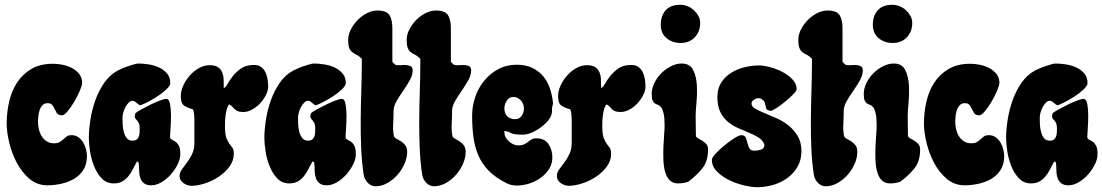

<svg xmlns="http://www.w3.org/2000/svg" viewBox="-20 -778 4616 804"><path d="M202 -511Q220 -511 241 -507Q262 -503 280.5 -493.5Q299 -484 311.5 -468.5Q324 -453 324 -431Q324 -421 314.5 -398.5Q305 -376 291.5 -353Q278 -330 263.5 -312.5Q249 -295 239 -295Q231 -295 224 -299Q217 -303 215 -311Q211 -316 208.5 -322Q206 -328 202.5 -333.5Q199 -339 194 -342.5Q189 -346 179 -346Q166 -346 158 -337.5Q150 -329 146 -317Q142 -305 140.5 -292Q139 -279 139 -270Q139 -254 142.5 -238Q146 -222 154 -208.5Q162 -195 175 -186.5Q188 -178 206 -178Q222 -178 230.5 -183.5Q239 -189 245.5 -195Q252 -201 259 -206.5Q266 -212 280 -212Q296 -212 308 -203.5Q320 -195 328 -182Q336 -169 340 -153.5Q344 -138 344 -124Q344 -90 329 -66.5Q314 -43 290 -29Q266 -15 236.5 -8.5Q207 -2 179 -2Q135 -2 103 -29.5Q71 -57 50 -97Q29 -137 18.5 -181.5Q8 -226 8 -260Q8 -306 18 -351Q28 -396 51 -431.5Q74 -467 111 -489Q148 -511 202 -511Z M559 -512Q578 -512 601.5 -508.5Q625 -505 645 -496Q665 -487 679 -471Q693 -455 693 -430Q693 -419 676 -403Q659 -387 637 -373Q615 -359 594 -348.5Q573 -338 566 -337Q559 -341 550.5 -348.5Q542 -356 535 -356Q526 -356 518.5 -348Q511 -340 505 -329Q499 -318 496 -306Q493 -294 493 -286Q493 -275 493.5 -259Q494 -243 498 -227Q502 -211 510.5 -200Q519 -189 535 -189Q546 -189 552 -193.5Q558 -198 561 -205.5Q564 -213 564.5 -222Q565 -231 565 -240Q565 -253 562.5 -259.5Q560 -266 556.5 -270.5Q553 -275 549.5 -278.5Q546 -282 544 -290L547 -304Q554 -310 572 -320Q590 -330 610.5 -340Q631 -350 649.5 -357Q668 -364 676 -364Q688 -364 692 -342.5Q696 -321 696 -293.5Q696 -266 694 -240Q692 -214 692 -205Q692 -197 698.5 -194Q705 -191 713.5 -185.5Q722 -180 728.5 -168.5Q735 -157 735 -132Q735 -112 723.5 -89Q712 -66 694.5 -46.5Q677 -27 655.5 -14.5Q634 -2 613 -2Q595 -2 584.5 -9.5Q574 -17 569 -29Q564 -41 563 -55.5Q562 -70 562 -83Q562 -92 559 -101H553Q544 -85 536 -69Q528 -53 517.5 -40Q507 -27 492.5 -18.5Q478 -10 456 -10Q426 -10 406 -31Q386 -52 374 -82Q362 -112 357 -144.5Q352 -177 352 -200Q352 -234 358.5 -276Q365 -318 379 -357.5Q393 -397 416 -430.5Q439 -464 472 -482Q478 -485 490 -490.5Q502 -496 515.5 -500.5Q529 -505 541 -508.5Q553 -512 559 -512Z M1043 -506Q1062 -506 1073.5 -497.5Q1085 -489 1091.5 -475.5Q1098 -462 1100.5 -446Q1103 -430 1103 -416Q1103 -399 1093.5 -380Q1084 -361 1069 -345Q1054 -329 1035.5 -319Q1017 -309 999 -309Q984 -309 976 -312.5Q968 -316 962.5 -321Q957 -326 952.5 -331.5Q948 -337 940 -341Q934 -335 930.5 -323.5Q927 -312 925 -298.5Q923 -285 922.5 -272Q922 -259 922 -251Q922 -216 928 -200.5Q934 -185 940.5 -176Q947 -167 953 -159.5Q959 -152 959 -134Q959 -105 941 -80.5Q923 -56 896 -38Q869 -20 838 -10Q807 0 782 0Q764 0 748 -11.5Q732 -23 732 -41Q732 -55 741.5 -68.5Q751 -82 763 -97.5Q775 -113 784.5 -133Q794 -153 794 -180V-281Q794 -288 792.5 -301Q791 -314 788 -320Q763 -327 750 -336.5Q737 -346 737 -375Q737 -397 747.5 -420Q758 -443 775 -462Q792 -481 813.5 -493Q835 -505 858 -505Q881 -505 893 -496.5Q905 -488 910.5 -474.5Q916 -461 916.5 -444Q917 -427 917 -410Q924 -410 932 -425Q940 -440 954 -458Q968 -476 989 -491Q1010 -506 1043 -506Z M1294 -512Q1313 -512 1336.5 -508.5Q1360 -505 1380 -496Q1400 -487 1414 -471Q1428 -455 1428 -430Q1428 -419 1411 -403Q1394 -387 1372 -373Q1350 -359 1329 -348.5Q1308 -338 1301 -337Q1294 -341 1285.5 -348.5Q1277 -356 1270 -356Q1261 -356 1253.5 -348Q1246 -340 1240 -329Q1234 -318 1231 -306Q1228 -294 1228 -286Q1228 -275 1228.5 -259Q1229 -243 1233 -227Q1237 -211 1245.5 -200Q1254 -189 1270 -189Q1281 -189 1287 -193.5Q1293 -198 1296 -205.5Q1299 -213 1299.5 -222Q1300 -231 1300 -240Q1300 -253 1297.5 -259.5Q1295 -266 1291.5 -270.5Q1288 -275 1284.5 -278.5Q1281 -282 1279 -290L1282 -304Q1289 -310 1307 -320Q1325 -330 1345.5 -340Q1366 -350 1384.5 -357Q1403 -364 1411 -364Q1423 -364 1427 -342.5Q1431 -321 1431 -293.5Q1431 -266 1429 -240Q1427 -214 1427 -205Q1427 -197 1433.5 -194Q1440 -191 1448.5 -185.5Q1457 -180 1463.5 -168.5Q1470 -157 1470 -132Q1470 -112 1458.5 -89Q1447 -66 1429.5 -46.5Q1412 -27 1390.5 -14.5Q1369 -2 1348 -2Q1330 -2 1319.5 -9.5Q1309 -17 1304 -29Q1299 -41 1298 -55.5Q1297 -70 1297 -83Q1297 -92 1294 -101H1288Q1279 -85 1271 -69Q1263 -53 1252.5 -40Q1242 -27 1227.5 -18.5Q1213 -10 1191 -10Q1161 -10 1141 -31Q1121 -52 1109 -82Q1097 -112 1092 -144.5Q1087 -177 1087 -200Q1087 -234 1093.5 -276Q1100 -318 1114 -357.5Q1128 -397 1151 -430.5Q1174 -464 1207 -482Q1213 -485 1225 -490.5Q1237 -496 1250.5 -500.5Q1264 -505 1276 -508.5Q1288 -512 1294 -512Z M1560 -734Q1599 -734 1611 -714.5Q1623 -695 1623 -660V-519L1635 -507Q1646 -504 1655.5 -505Q1665 -506 1675 -506Q1686 -506 1697 -502Q1708 -498 1708 -484Q1708 -463 1695.5 -441Q1683 -419 1668 -397.5Q1653 -376 1640.5 -354.5Q1628 -333 1628 -312Q1628 -290 1626.5 -261Q1625 -232 1629 -211Q1630 -203 1639 -198Q1648 -193 1658 -187Q1668 -181 1676.5 -170.5Q1685 -160 1685 -142Q1685 -118 1674 -92.5Q1663 -67 1644.5 -46Q1626 -25 1602 -11.5Q1578 2 1553 2Q1534 2 1520 -12.5Q1506 -27 1503 -46Q1495 -98 1492.5 -157.5Q1490 -217 1490.5 -278Q1491 -339 1493 -399Q1495 -459 1495 -512V-532Q1483 -544 1472.5 -549Q1462 -554 1454.5 -560Q1447 -566 1442.5 -577Q1438 -588 1438 -612Q1438 -633 1449 -654.5Q1460 -676 1477.5 -694Q1495 -712 1517 -723Q1539 -734 1560 -734Z M1805 -734Q1844 -734 1856 -714.5Q1868 -695 1868 -660V-519L1880 -507Q1891 -504 1900.5 -505Q1910 -506 1920 -506Q1931 -506 1942 -502Q1953 -498 1953 -484Q1953 -463 1940.5 -441Q1928 -419 1913 -397.5Q1898 -376 1885.5 -354.5Q1873 -333 1873 -312Q1873 -290 1871.5 -261Q1870 -232 1874 -211Q1875 -203 1884 -198Q1893 -193 1903 -187Q1913 -181 1921.5 -170.5Q1930 -160 1930 -142Q1930 -118 1919 -92.5Q1908 -67 1889.5 -46Q1871 -25 1847 -11.5Q1823 2 1798 2Q1779 2 1765 -12.5Q1751 -27 1748 -46Q1740 -98 1737.5 -157.5Q1735 -217 1735.5 -278Q1736 -339 1738 -399Q1740 -459 1740 -512V-532Q1728 -544 1717.5 -549Q1707 -554 1699.5 -560Q1692 -566 1687.5 -577Q1683 -588 1683 -612Q1683 -633 1694 -654.5Q1705 -676 1722.5 -694Q1740 -712 1762 -723Q1784 -734 1805 -734Z M2144 -507Q2181 -507 2208.5 -494Q2236 -481 2254.5 -459Q2273 -437 2283 -407Q2293 -377 2296 -344Q2291 -330 2291.5 -315Q2292 -300 2284 -286Q2276 -272 2262.5 -259.5Q2249 -247 2233 -236.5Q2217 -226 2200 -220Q2183 -214 2167 -214Q2153 -214 2137 -216Q2121 -218 2110 -226L2092 -230V-226Q2092 -203 2111 -186Q2130 -169 2152 -169Q2165 -169 2174.5 -173.5Q2184 -178 2191.5 -184Q2199 -190 2206.5 -194.5Q2214 -199 2225 -199Q2260 -199 2276.5 -175Q2293 -151 2293 -119Q2293 -92 2279 -70Q2265 -48 2243 -32.5Q2221 -17 2195 -9Q2169 -1 2144 -1Q2120 -1 2101 -11Q2055 -34 2027 -62.5Q1999 -91 1983.5 -126.5Q1968 -162 1962.5 -203.5Q1957 -245 1957 -293Q1957 -333 1970 -371.5Q1983 -410 2007.5 -440Q2032 -470 2066.5 -488.5Q2101 -507 2144 -507ZM2092 -324Q2092 -304 2104 -291.5Q2116 -279 2137 -279Q2155 -279 2164.5 -293Q2174 -307 2174 -324Q2174 -343 2161 -357.5Q2148 -372 2129 -372Q2112 -372 2102 -356Q2092 -340 2092 -324Z M2623 -506Q2642 -506 2653.5 -497.5Q2665 -489 2671.5 -475.5Q2678 -462 2680.5 -446Q2683 -430 2683 -416Q2683 -399 2673.5 -380Q2664 -361 2649 -345Q2634 -329 2615.5 -319Q2597 -309 2579 -309Q2564 -309 2556 -312.5Q2548 -316 2542.5 -321Q2537 -326 2532.5 -331.5Q2528 -337 2520 -341Q2514 -335 2510.5 -323.5Q2507 -312 2505 -298.5Q2503 -285 2502.5 -272Q2502 -259 2502 -251Q2502 -216 2508 -200.5Q2514 -185 2520.5 -176Q2527 -167 2533 -159.5Q2539 -152 2539 -134Q2539 -105 2521 -80.5Q2503 -56 2476 -38Q2449 -20 2418 -10Q2387 0 2362 0Q2344 0 2328 -11.5Q2312 -23 2312 -41Q2312 -55 2321.5 -68.5Q2331 -82 2343 -97.5Q2355 -113 2364.5 -133Q2374 -153 2374 -180V-281Q2374 -288 2372.5 -301Q2371 -314 2368 -320Q2343 -327 2330 -336.5Q2317 -346 2317 -375Q2317 -397 2327.5 -420Q2338 -443 2355 -462Q2372 -481 2393.5 -493Q2415 -505 2438 -505Q2461 -505 2473 -496.5Q2485 -488 2490.5 -474.5Q2496 -461 2496.5 -444Q2497 -427 2497 -410Q2504 -410 2512 -425Q2520 -440 2534 -458Q2548 -476 2569 -491Q2590 -506 2623 -506Z M2829 -758Q2844 -758 2859 -752Q2874 -746 2885.5 -735.5Q2897 -725 2904.5 -711.5Q2912 -698 2912 -682Q2912 -646 2889.5 -622Q2867 -598 2830 -598Q2796 -598 2771.5 -618Q2747 -638 2747 -674Q2747 -712 2767.5 -735Q2788 -758 2829 -758ZM2835 -512Q2869 -512 2882.5 -485Q2896 -458 2898 -421.5Q2900 -385 2896.5 -348Q2893 -311 2893 -292L2894 -212Q2894 -204 2902 -199.5Q2910 -195 2919.5 -189.5Q2929 -184 2937 -175.5Q2945 -167 2945 -152Q2945 -103 2921.5 -73.5Q2898 -44 2862 -17Q2842 -10 2819 -10Q2797 -10 2784 -23.5Q2771 -37 2765 -59Q2759 -81 2758 -108Q2757 -135 2758 -162Q2759 -189 2761 -213Q2763 -237 2763 -252Q2763 -285 2759 -302.5Q2755 -320 2749 -328Q2743 -336 2736 -338.5Q2729 -341 2723 -344.5Q2717 -348 2713 -356.5Q2709 -365 2709 -385Q2709 -407 2720 -430Q2731 -453 2749 -471Q2767 -489 2789.5 -500.5Q2812 -512 2835 -512Z M3158 -504Q3177 -504 3204 -497Q3231 -490 3256 -477Q3281 -464 3298.5 -445.5Q3316 -427 3316 -404Q3316 -398 3301.5 -383Q3287 -368 3268 -352.5Q3249 -337 3231.5 -325.5Q3214 -314 3208 -314Q3200 -314 3193.5 -318Q3187 -322 3187 -330Q3185 -338 3183 -346.5Q3181 -355 3173 -360Q3166 -367 3156 -367Q3151 -367 3145 -365Q3139 -362 3133 -357Q3127 -352 3127 -344Q3127 -332 3142.5 -323Q3158 -314 3181 -304.5Q3204 -295 3231.5 -283Q3259 -271 3282 -252.5Q3305 -234 3320.5 -208Q3336 -182 3336 -145Q3336 -108 3319.5 -79.5Q3303 -51 3276.5 -32Q3250 -13 3217 -3.5Q3184 6 3151 6Q3129 6 3096.5 -1.5Q3064 -9 3034 -23.5Q3004 -38 2982.5 -59.5Q2961 -81 2961 -109Q2961 -118 2977 -135Q2993 -152 3013.5 -169Q3034 -186 3054.5 -199Q3075 -212 3084 -212Q3098 -212 3102.5 -202Q3107 -192 3110 -179.5Q3113 -167 3118 -157Q3123 -147 3139 -147Q3153 -147 3167 -151.5Q3181 -156 3181 -173Q3173 -192 3155 -203Q3137 -214 3115 -223Q3093 -232 3070 -242Q3047 -252 3028 -268Q3009 -284 2996.5 -308.5Q2984 -333 2984 -372Q2984 -407 3000 -432Q3016 -457 3041.5 -473Q3067 -489 3098 -496.5Q3129 -504 3158 -504Z M3445 -734Q3484 -734 3496 -714.5Q3508 -695 3508 -660V-519L3520 -507Q3531 -504 3540.5 -505Q3550 -506 3560 -506Q3571 -506 3582 -502Q3593 -498 3593 -484Q3593 -463 3580.5 -441Q3568 -419 3553 -397.5Q3538 -376 3525.5 -354.5Q3513 -333 3513 -312Q3513 -290 3511.5 -261Q3510 -232 3514 -211Q3515 -203 3524 -198Q3533 -193 3543 -187Q3553 -181 3561.5 -170.5Q3570 -160 3570 -142Q3570 -118 3559 -92.5Q3548 -67 3529.5 -46Q3511 -25 3487 -11.5Q3463 2 3438 2Q3419 2 3405 -12.5Q3391 -27 3388 -46Q3380 -98 3377.5 -157.5Q3375 -217 3375.5 -278Q3376 -339 3378 -399Q3380 -459 3380 -512V-532Q3368 -544 3357.5 -549Q3347 -554 3339.5 -560Q3332 -566 3327.5 -577Q3323 -588 3323 -612Q3323 -633 3334 -654.5Q3345 -676 3362.5 -694Q3380 -712 3402 -723Q3424 -734 3445 -734Z M3717 -758Q3732 -758 3747 -752Q3762 -746 3773.5 -735.5Q3785 -725 3792.5 -711.5Q3800 -698 3800 -682Q3800 -646 3777.5 -622Q3755 -598 3718 -598Q3684 -598 3659.5 -618Q3635 -638 3635 -674Q3635 -712 3655.5 -735Q3676 -758 3717 -758ZM3723 -512Q3757 -512 3770.5 -485Q3784 -458 3786 -421.5Q3788 -385 3784.5 -348Q3781 -311 3781 -292L3782 -212Q3782 -204 3790 -199.5Q3798 -195 3807.5 -189.5Q3817 -184 3825 -175.5Q3833 -167 3833 -152Q3833 -103 3809.5 -73.5Q3786 -44 3750 -17Q3730 -10 3707 -10Q3685 -10 3672 -23.5Q3659 -37 3653 -59Q3647 -81 3646 -108Q3645 -135 3646 -162Q3647 -189 3649 -213Q3651 -237 3651 -252Q3651 -285 3647 -302.5Q3643 -320 3637 -328Q3631 -336 3624 -338.5Q3617 -341 3611 -344.5Q3605 -348 3601 -356.5Q3597 -365 3597 -385Q3597 -407 3608 -430Q3619 -453 3637 -471Q3655 -489 3677.5 -500.5Q3700 -512 3723 -512Z M4043 -511Q4061 -511 4082 -507Q4103 -503 4121.5 -493.5Q4140 -484 4152.5 -468.5Q4165 -453 4165 -431Q4165 -421 4155.5 -398.5Q4146 -376 4132.5 -353Q4119 -330 4104.5 -312.5Q4090 -295 4080 -295Q4072 -295 4065 -299Q4058 -303 4056 -311Q4052 -316 4049.5 -322Q4047 -328 4043.5 -333.5Q4040 -339 4035 -342.5Q4030 -346 4020 -346Q4007 -346 3999 -337.5Q3991 -329 3987 -317Q3983 -305 3981.5 -292Q3980 -279 3980 -270Q3980 -254 3983.5 -238Q3987 -222 3995 -208.5Q4003 -195 4016 -186.5Q4029 -178 4047 -178Q4063 -178 4071.5 -183.5Q4080 -189 4086.5 -195Q4093 -201 4100 -206.5Q4107 -212 4121 -212Q4137 -212 4149 -203.5Q4161 -195 4169 -182Q4177 -169 4181 -153.5Q4185 -138 4185 -124Q4185 -90 4170 -66.5Q4155 -43 4131 -29Q4107 -15 4077.5 -8.5Q4048 -2 4020 -2Q3976 -2 3944 -29.5Q3912 -57 3891 -97Q3870 -137 3859.5 -181.5Q3849 -226 3849 -260Q3849 -306 3859 -351Q3869 -396 3892 -431.5Q3915 -467 3952 -489Q3989 -511 4043 -511Z M4400 -512Q4419 -512 4442.5 -508.5Q4466 -505 4486 -496Q4506 -487 4520 -471Q4534 -455 4534 -430Q4534 -419 4517 -403Q4500 -387 4478 -373Q4456 -359 4435 -348.5Q4414 -338 4407 -337Q4400 -341 4391.5 -348.5Q4383 -356 4376 -356Q4367 -356 4359.5 -348Q4352 -340 4346 -329Q4340 -318 4337 -306Q4334 -294 4334 -286Q4334 -275 4334.5 -259Q4335 -243 4339 -227Q4343 -211 4351.5 -200Q4360 -189 4376 -189Q4387 -189 4393 -193.5Q4399 -198 4402 -205.5Q4405 -213 4405.5 -222Q4406 -231 4406 -240Q4406 -253 4403.5 -259.5Q4401 -266 4397.5 -270.5Q4394 -275 4390.5 -278.5Q4387 -282 4385 -290L4388 -304Q4395 -310 4413 -320Q4431 -330 4451.5 -340Q4472 -350 4490.5 -357Q4509 -364 4517 -364Q4529 -364 4533 -342.5Q4537 -321 4537 -293.5Q4537 -266 4535 -240Q4533 -214 4533 -205Q4533 -197 4539.5 -194Q4546 -191 4554.5 -185.5Q4563 -180 4569.5 -168.5Q4576 -157 4576 -132Q4576 -112 4564.5 -89Q4553 -66 4535.5 -46.5Q4518 -27 4496.5 -14.5Q4475 -2 4454 -2Q4436 -2 4425.5 -9.5Q4415 -17 4410 -29Q4405 -41 4404 -55.5Q4403 -70 4403 -83Q4403 -92 4400 -101H4394Q4385 -85 4377 -69Q4369 -53 4358.5 -40Q4348 -27 4333.5 -18.5Q4319 -10 4297 -10Q4267 -10 4247 -31Q4227 -52 4215 -82Q4203 -112 4198 -144.5Q4193 -177 4193 -200Q4193 -234 4199.5 -276Q4206 -318 4220 -357.5Q4234 -397 4257 -430.5Q4280 -464 4313 -482Q4319 -485 4331 -490.5Q4343 -496 4356.5 -500.5Q4370 -505 4382 -508.5Q4394 -512 4400 -512Z"/></svg>

Font: r_Neptun CAT
Style: Regular
Weight: 400
Foundry: Peter Wiegel, CAT-Fonts
Version: Version 1.000;June 8, 2024;FontCreator 14.0.0.2814 32-bit